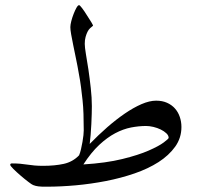

<svg xmlns="http://www.w3.org/2000/svg" viewBox="-20 -722 768 741"><path d="M680.2 -231.9Q680.2 -189.5 656 -155.8Q631.8 -122.1 591.8 -96.4Q551.8 -70.8 499.3 -52.7Q446.8 -34.7 389.2 -23.4Q331.5 -12.2 272.7 -6.8Q213.9 -1.5 161.1 -1.5Q149.4 -1.5 141.6 -1.7Q133.8 -2 128.2 -2.7Q122.6 -3.4 117.9 -4.6Q113.3 -5.9 107.9 -7.8Q103.5 -9.3 89.1 -20.3Q74.7 -31.2 59.1 -44.7Q43.5 -58.1 31.5 -70.1Q19.5 -82 19.5 -85.9Q19.5 -91.3 25.9 -91.3Q43.5 -91.3 57.6 -90.1Q71.8 -88.9 85.4 -86.7Q99.1 -84.5 113.5 -83.3Q127.9 -82 146 -82Q191.4 -82 226.1 -89.6Q260.7 -97.2 285.2 -122.6Q289.6 -132.8 292.7 -146.7Q295.9 -160.6 298.3 -174.3Q300.8 -188 302 -200Q303.2 -211.9 303.2 -218.8Q303.2 -253.9 302.2 -282Q301.3 -310.1 298.6 -335.4Q295.9 -360.8 292.7 -385.5Q289.6 -410.2 284.2 -438Q279.3 -467.3 273.4 -495.1L262.7 -547.4Q257.8 -571.3 254.6 -589.4Q251.5 -607.4 251.5 -617.2Q251.5 -626 255.1 -640.4Q258.8 -654.8 264.2 -668.5Q269.5 -682.1 275.1 -692.1Q280.8 -702.1 285.2 -702.1Q288.1 -702.1 297.1 -690.2Q306.2 -678.2 315.4 -663.1L332.5 -636.2Q339.8 -624 338.9 -622.6Q333.5 -618.7 327.6 -613Q321.8 -607.4 317.6 -599.1Q313.5 -590.8 310.3 -579.3Q307.1 -567.9 307.1 -552.7Q307.1 -540.5 311.5 -513.7L321.3 -453.1Q326.2 -419.4 330.3 -382.3Q334.5 -345.2 334.5 -312.5Q334.5 -300.8 334 -282Q333.5 -263.2 332.5 -242.7Q331.5 -222.2 329.8 -201.7Q328.1 -181.2 326.2 -166.5Q359.4 -200.7 394 -231Q428.7 -261.2 461.9 -283.9Q495.1 -306.6 526.1 -320.1Q557.1 -333.5 582.5 -333.5Q606.4 -333.5 624.5 -325.4Q642.6 -317.4 655 -303.5Q667.5 -289.6 673.8 -271Q680.2 -252.4 680.2 -231.9ZM630.9 -189.9Q630.9 -199.2 622.1 -207.5Q613.3 -215.8 600.3 -222.2Q587.4 -228.5 572 -232.2Q556.6 -235.8 543.5 -235.8Q516.1 -235.8 485.8 -230Q455.6 -224.1 424.6 -207.8Q393.6 -191.4 362.5 -162.4Q331.5 -133.3 301.8 -87.4Q389.2 -92.8 451.7 -108.2Q514.2 -123.5 553.7 -140.9Q593.3 -158.2 612.1 -172.4Q630.9 -186.5 630.9 -189.9Z"/></svg>

Font: Simplified Naskh
Style: Regular
Weight: 400
Designer: SIL International
Foundry: Arabeyes
Version: 1.02_alpha